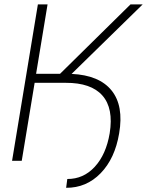

<svg xmlns="http://www.w3.org/2000/svg" viewBox="-20 -748 684 893"><path d="M36.1 0 156.2 -727.5H201.2L147.9 -404.8H259.3L586.9 -727.5H643.6L313 -404.3Q441.4 -398.4 498.8 -327.4Q556.2 -256.3 534.2 -127.9Q514.6 -10.7 448.2 57.6Q381.8 126 287.6 125.5L293 84.5Q368.2 85 420.9 27.6Q473.6 -29.8 490.2 -128.4Q508.8 -244.1 456.3 -303.7Q403.8 -363.3 285.6 -362.8H141.1L81.1 0Z"/></svg>

Font: Inter Display ExtraLight
Style: Italic
Weight: 200
Italic angle: -9.39999°
Designer: Rasmus Andersson
Foundry: rsms
Version: Version 4.000;git-a52131595